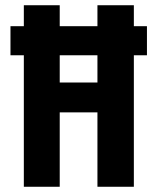

<svg xmlns="http://www.w3.org/2000/svg" viewBox="-20 -713 600 733"><path d="M71 0V-502H20V-613H71V-693H208V-613H352V-693H491V-613H541V-502H491V0H352V-284H208V0ZM208 -398H352V-502H208Z"/></svg>

Font: Ubuntu Sans Mono
Style: Bold
Weight: 700
Monospace: yes
Designer: Dalton Maag Ltd
Foundry: Dalton Maag Ltd
Version: Version 1.006